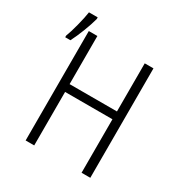

<svg xmlns="http://www.w3.org/2000/svg" viewBox="-184 -946 1034 1085"><g transform="rotate(30 332.5 -403.0)"><path d="M501 0V-349H192V0H136V-714H192V-400H501V-714H558V0ZM38 -628Q50 -658 64.5 -714Q79 -770 84 -806H141V-795Q131 -757 111.5 -706.5Q92 -656 72 -617H38Z"/></g></svg>

Font: Noto Sans Display Light Narrow
Style: Regular
Weight: 300
Width: 4
Designer: Monotype Design team
Foundry: Monotype Imaging Inc.
Version: Version 1.000